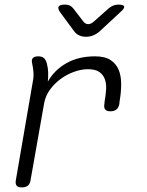

<svg xmlns="http://www.w3.org/2000/svg" viewBox="-20 -805 640 835"><path d="M75 10Q58 10 52 2Q46 -6 49 -22L123 -452Q127 -471 125.5 -490.5Q124 -510 120 -528Q116 -544 122.5 -552Q129 -560 146 -560Q163 -560 171.5 -552Q180 -544 184 -528Q189 -509 189.5 -490Q190 -471 188 -450Q216 -500 268.5 -530Q321 -560 393 -560Q436 -560 460.5 -544Q485 -528 496 -501.5Q507 -475 507 -439Q507 -403 500 -364L499 -353Q496 -337 486.5 -329Q477 -321 460 -321Q444 -321 437.5 -329Q431 -337 434 -353L435 -364Q440 -391 441.5 -416Q443 -441 436 -460.5Q429 -480 412 -492Q395 -504 362 -504Q334 -504 303 -493Q272 -482 245 -462.5Q218 -443 198 -416Q178 -389 172 -356L113 -22Q111 -6 101.5 2Q92 10 75 10ZM263 -785Q275 -785 283.5 -781Q292 -777 299 -768L342 -712Q351 -700 363.5 -700Q376 -700 389 -712L453 -769Q463 -777 473 -781Q483 -785 495 -785Q518 -785 520 -776.5Q522 -768 503 -752L416 -671Q402 -658 386.5 -651.5Q371 -645 354 -645Q337 -645 323.5 -651.5Q310 -658 301 -671L242 -751Q230 -768 235 -776.5Q240 -785 263 -785Z"/></svg>

Font: Maple Mono NL ExtraLight
Style: Italic
Weight: 275
Italic angle: -10°
Monospace: yes
Designer: subframe7536
Version: Version 7.000